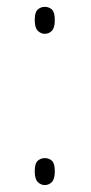

<svg xmlns="http://www.w3.org/2000/svg" viewBox="-20 -531 264 556"><path d="M109.4 -433.1Q98.6 -433.1 89.6 -441.7Q80.6 -450.2 80.6 -473.1Q80.6 -496.1 89.6 -503.7Q98.6 -511.2 109.4 -511.2Q121.6 -511.2 130.1 -503.7Q138.7 -496.1 138.7 -473.1Q138.7 -450.2 130.1 -441.7Q121.6 -433.1 109.4 -433.1ZM109.4 4.9Q98.6 4.9 89.6 -3.7Q80.6 -12.2 80.6 -35.2Q80.6 -58.1 89.6 -65.7Q98.6 -73.2 109.4 -73.2Q121.6 -73.2 130.1 -65.7Q138.7 -58.1 138.7 -35.2Q138.7 -12.2 130.1 -3.7Q121.6 4.9 109.4 4.9Z"/></svg>

Font: Koh Santepheap Thin
Style: Regular
Weight: 100
Designer: Danh Hong
Version: Version 2.002; ttfautohint (v1.8.3)